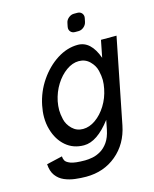

<svg xmlns="http://www.w3.org/2000/svg" viewBox="-128 -783 838 1043"><g transform="rotate(-15 291.5 -261.5)"><path d="M276.4 -80.1Q312.5 -80.1 347.2 -104.5Q381.8 -128.9 407.5 -170.2Q433.1 -211.4 442.9 -261.2Q448.2 -286.6 448.2 -310.1Q448.2 -332 441.2 -362.5Q434.1 -393.1 409.2 -417.7Q384.3 -442.4 348.1 -442.4Q312.5 -442.4 277.8 -417.7Q243.2 -393.1 217.5 -352.1Q191.9 -311 181.6 -261.2Q176.8 -235.8 176.8 -212.4Q176.8 -190.4 183.8 -159.7Q190.9 -128.9 215.8 -104.5Q240.7 -80.1 276.4 -80.1ZM495.1 -522.9H582.5L487.3 -43.5Q467.3 56.2 396.2 115.5Q325.2 174.8 225.6 174.8Q196.3 174.8 164.1 170.9Q131.8 167 104 155Q76.2 143.1 58.1 118.7Q40 94.2 37.6 54.2L126.5 33.7V35.2Q126.5 44.9 132.1 56.9Q137.7 68.8 161.6 78.1Q185.5 87.4 242.7 87.4Q261.2 87.4 284.7 83Q308.1 78.6 331.3 64.9Q354.5 51.3 372.8 25.4Q391.1 -0.5 399.9 -43.5L410.2 -95.7Q332.5 6.8 258.8 6.8Q198.7 6.8 156.7 -29.3Q114.7 -65.4 97.2 -126.5Q87.4 -159.7 87.4 -196.8Q87.4 -227.5 94.2 -261.2Q108.9 -335 150.6 -396Q192.4 -457 249 -493.2Q305.7 -529.3 365.7 -529.3Q439.5 -529.3 476.1 -426.8ZM409.2 -697.8Q425.3 -697.8 434.6 -686.5Q441.4 -677.7 441.4 -666.5Q441.4 -662.6 440.4 -658.7L436.5 -639.6Q433.1 -623 419.4 -611.6Q405.8 -600.1 389.6 -600.1H370.6Q354 -600.1 344.7 -611.3Q337.9 -620.1 337.9 -630.9Q337.9 -635.3 338.9 -639.6L342.8 -658.7Q345.7 -674.8 359.6 -686.3Q373.5 -697.8 389.6 -697.8Z"/></g></svg>

Font: Qaz
Style: Italic
Weight: 400
Italic angle: -11.25°
Designer: GGBotNet
Foundry: f0n7
Version: 0.70